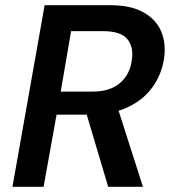

<svg xmlns="http://www.w3.org/2000/svg" viewBox="-20 -720 666 740"><path d="M28 0 152 -700H403Q485 -700 534 -672Q583 -644 602 -597Q621 -550 612 -493Q603 -434 568.5 -385Q534 -336 473 -307Q412 -278 327 -278H198L148 0ZM397 0 305 -309H432L531 0ZM214 -367H337Q404 -367 442.5 -400Q481 -433 488 -488Q496 -539 470.5 -569.5Q445 -600 377 -600H254Z"/></svg>

Font: DM Sans 10pt SemiBold
Style: Italic
Weight: 600
Italic angle: -10°
Version: Version 4.004;gftools[0.9.30]